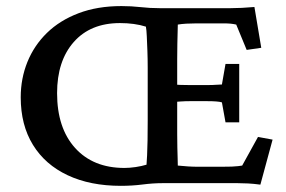

<svg xmlns="http://www.w3.org/2000/svg" viewBox="-20 -600 938 629"><path d="M376 8.8Q275.4 8.8 201.7 -25.9Q127.9 -60.5 87.9 -125.5Q47.9 -190.4 47.9 -281.2Q47.9 -342.8 69.8 -397Q91.8 -451.2 133.8 -492.2Q175.8 -533.2 237.3 -556.6Q298.8 -580.1 377.9 -580.1Q410.2 -580.1 440.4 -576.7Q470.7 -573.2 503.9 -573.2H701.2Q716.8 -573.2 734.4 -573.2Q752 -573.2 772 -574.2Q792 -575.2 813.5 -577.1L835.9 -443.4L788.1 -436.5L753.9 -519.5Q745.1 -521.5 735.4 -522.5Q725.6 -523.4 713.9 -523.4H623Q606.4 -523.4 590.3 -522.5Q574.2 -521.5 562.5 -519.5Q562.5 -514.6 562 -497.6Q561.5 -480.5 561 -456.5Q560.5 -432.6 560.5 -406.2V-161.1Q560.5 -137.7 561 -116.7Q561.5 -95.7 562 -80.1Q562.5 -64.5 562.5 -57.6Q581.1 -55.7 597.2 -54.7Q613.3 -53.7 631.8 -53.7H704.1Q726.6 -53.7 739.3 -54.2Q752 -54.7 759.8 -55.7Q767.6 -56.6 773.4 -57.6L825.2 -151.4L873 -142.6L833 4.9Q811.5 2 793 1Q774.4 0 757.8 0Q741.2 0 726.6 0H513.7Q481.4 0 447.3 4.4Q413.1 8.8 376 8.8ZM387.7 -49.8Q404.3 -49.8 424.3 -52.7Q444.3 -55.7 460 -60.5Q460.9 -71.3 461.9 -91.3Q462.9 -111.3 463.4 -140.1Q463.9 -168.9 463.9 -205.1V-377Q463.9 -406.2 462.9 -433.1Q461.9 -460 460.9 -481Q460 -502 458 -512.7Q439.5 -518.6 418 -521.5Q396.5 -524.4 373 -524.4Q276.4 -524.4 221.7 -462.4Q167 -400.4 167 -294.9Q167 -180.7 226.1 -115.2Q285.2 -49.8 387.7 -49.8ZM718.8 -199.2 707 -264.6Q701.2 -266.6 689 -267.6Q676.8 -268.6 659.2 -268.6H601.6Q586.9 -268.6 572.3 -267.6Q557.6 -266.6 543.9 -265.6V-323.2Q557.6 -322.3 572.3 -321.8Q586.9 -321.3 601.6 -321.3H659.2Q676.8 -321.3 689 -322.3Q701.2 -323.2 707 -323.2L718.8 -390.6H763.7V-199.2Z"/></svg>

Font: Crimson Pro Medium
Style: Regular
Weight: 500
Designer: Jacques Le Bailly
Foundry: Baron von Fonthausen
Version: Version 1.003